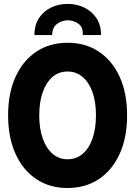

<svg xmlns="http://www.w3.org/2000/svg" viewBox="-20 -944 685 972"><path d="M321.8 7.8Q231 7.8 163.3 -37.6Q95.7 -83 58.3 -165.8Q21 -248.5 21 -360.4Q21 -471.7 58.3 -554.2Q95.7 -636.7 163.3 -682.1Q231 -727.5 321.8 -727.5Q413.1 -727.5 481 -682.1Q548.8 -636.7 586.2 -554.2Q623.5 -471.7 623.5 -360.4Q623.5 -248.5 586.2 -165.8Q548.8 -83 481 -37.6Q413.1 7.8 321.8 7.8ZM322.3 -137.7Q365.7 -137.7 398.2 -165Q430.7 -192.4 448.2 -242.4Q465.8 -292.5 465.8 -360.4Q465.8 -428.2 448 -478Q430.2 -527.8 397.9 -554.9Q365.7 -582 321.8 -582Q278.3 -582 246.3 -554.9Q214.4 -527.8 196.5 -478Q178.7 -428.2 178.7 -360.4Q178.7 -292.5 196.5 -242.4Q214.4 -192.4 246.6 -165Q278.8 -137.7 322.3 -137.7ZM322.3 -924.3Q366.7 -924.3 405.3 -906.2Q443.8 -888.2 467.8 -853Q491.7 -817.9 491.2 -766.6H398.9Q401.4 -806.6 376.7 -824Q352.1 -841.3 322.3 -841.3Q294.4 -841.3 269.5 -823.5Q244.6 -805.7 244.1 -766.6H154.3Q154.3 -817.9 177.7 -853Q201.2 -888.2 239.3 -906.2Q277.3 -924.3 322.3 -924.3Z"/></svg>

Font: Reddit Sans Condensed ExtraBold
Style: Regular
Weight: 800
Designer: Stephen Hutchings
Foundry: Reddit
Version: Version 1.014